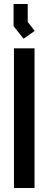

<svg xmlns="http://www.w3.org/2000/svg" viewBox="-20 -942 243 962"><path d="M50 0V-700H153V0ZM48 -811V-922H119V-832L154 -787L98 -748Z"/></svg>

Font: Turret Road ExtraBold
Style: Regular
Weight: 800
Designer: Noponies
Foundry: Noponies
Version: Version 1.001; ttfautohint (v1.8)